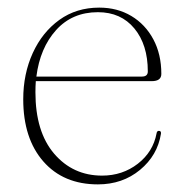

<svg xmlns="http://www.w3.org/2000/svg" viewBox="-20 -474 482 504"><path d="M403.5 -280Q403.5 -261 378.5 -261H74Q73 -247 73 -232Q73 -128 122.2 -70.5Q171.5 -13 248 -13Q301.5 -13 341.8 -44.2Q382 -75.5 391 -124Q392 -130.5 397 -130.5Q403.5 -130.5 402.5 -123Q393.5 -66 347.5 -28Q301.5 10 237 10Q146.5 10 93.8 -50.2Q41 -110.5 41 -213.5Q41 -280 66 -334.8Q91 -389.5 135.8 -421.8Q180.5 -454 240.5 -454Q288 -454 324.8 -432Q361.5 -410 382.5 -370.8Q403.5 -331.5 403.5 -280ZM237 -442Q169.5 -442 127.2 -395Q85 -348 75.5 -273H352.5Q368 -273 368 -286.5Q368 -356.5 332.8 -399.2Q297.5 -442 237 -442Z"/></svg>

Font: Fraunces 72pt Thin
Style: Regular
Weight: 100
Version: Version 1.000;[b76b70a41]